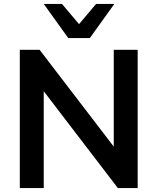

<svg xmlns="http://www.w3.org/2000/svg" viewBox="-20 -959 803 979"><path d="M81 0V-705H182L581 -184H560V-705H682V0H581L183 -520H203V0ZM328 -765 203 -939H296L383 -836L470 -939H563L438 -765Z"/></svg>

Font: Nunito Sans 11pt
Style: Bold
Weight: 700
Version: Version 3.101;gftools[0.9.27]